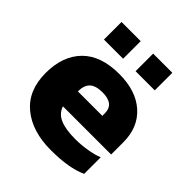

<svg xmlns="http://www.w3.org/2000/svg" viewBox="-188 -793 927 927"><g transform="rotate(45 276.0 -329.5)"><path d="M110 -669H241V-549H110ZM326 -669H457V-549H326ZM25 -236Q25 -352 90 -418Q155 -484 280 -484Q395 -484 461 -425Q527 -366 527 -264V-181H198Q210 -144 247.5 -127.5Q285 -111 352 -111Q392 -111 433.5 -118Q475 -125 501 -136V-23Q431 10 306 10Q178 10 101.5 -53.5Q25 -117 25 -236ZM365 -283V-300Q365 -364 286 -364Q239 -364 218.5 -344Q198 -324 198 -283Z"/></g></svg>

Font: Kanit Bold
Style: Regular
Weight: 700
Designer: Katatrad Team
Foundry: CadsonDemak
Version: Version 1.000